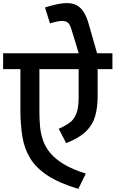

<svg xmlns="http://www.w3.org/2000/svg" viewBox="-56 -1183 742 1233"><path d="M447 30Q324 -7 249.5 -56Q175 -105 137.5 -167Q100 -229 87.5 -306.5Q75 -384 75 -479V-790H197V-465Q197 -415 201.5 -368.5Q206 -322 221 -279.5Q236 -237 268 -199Q300 -161 355 -128Q410 -95 495 -68ZM369 -264 321 -356Q362 -374 390.5 -394.5Q419 -415 434 -452.5Q449 -490 449 -556V-784H571V-564Q571 -492 555 -436.5Q539 -381 495.5 -338.5Q452 -296 369 -264ZM-36 -739V-841H666V-739ZM449 -839V-843L402 -997Q394 -1024 381 -1036.5Q368 -1049 341.5 -1048.5Q315 -1048 265 -1033L233 -1135Q296 -1155 342 -1161Q388 -1167 419.5 -1156.5Q451 -1146 472.5 -1118.5Q494 -1091 509 -1045L568 -839Z"/></svg>

Font: Matangi
Style: Bold
Weight: 700
Designer: Prashant Pant
Foundry: The Graphic Ant
Version: Version 3.002